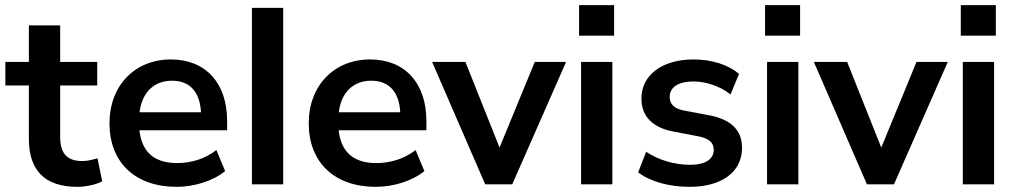

<svg xmlns="http://www.w3.org/2000/svg" viewBox="-20 -722 3977 752"><path d="M283.3 9.8C316.7 9.8 356.9 1 380.4 -11.8L361.8 -102C341.2 -96.1 321.6 -91.2 302.9 -91.2C241.2 -91.2 215.7 -122.5 215.7 -185.3V-387.3H360.8V-479.4H215.7V-622.5H93.1V-479.4H1V-387.3H93.1V-178.4C93.1 -54.9 154.9 9.8 283.3 9.8Z M671.6 9.8C741.2 9.8 815.7 -13.7 861.8 -52L827.5 -134.3C782.4 -99 727.5 -83.3 673.5 -83.3C575.5 -83.3 524.5 -135.3 524.5 -243.1V-250C524.5 -345.1 571.6 -405.9 653.9 -405.9C727.5 -405.9 767.6 -356.9 767.6 -267.6L783.3 -282.4H507.8V-211.8H869.6V-248C869.6 -397.1 785.3 -489.2 649 -489.2C508.8 -489.2 408.8 -387.3 408.8 -239.2C408.8 -86.3 508.8 9.8 671.6 9.8Z M966.7 0H1089.2V-691.2H966.7Z M1452 9.8C1521.6 9.8 1596.1 -13.7 1642.2 -52L1607.8 -134.3C1562.7 -99 1507.8 -83.3 1453.9 -83.3C1355.9 -83.3 1304.9 -135.3 1304.9 -243.1V-250C1304.9 -345.1 1352 -405.9 1434.3 -405.9C1507.8 -405.9 1548 -356.9 1548 -267.6L1563.7 -282.4H1288.2V-211.8H1650V-248C1650 -397.1 1565.7 -489.2 1429.4 -489.2C1289.2 -489.2 1189.2 -387.3 1189.2 -239.2C1189.2 -86.3 1289.2 9.8 1452 9.8Z M1880.4 0H1986.3L2197.1 -479.4H2074.5L1921.6 -107.8H1951L1802.9 -479.4H1672.5Z M2248 -582.4H2385.3V-702H2248ZM2255.9 0H2378.4V-479.4H2255.9Z M2681.4 9.8C2804.9 9.8 2886.3 -47.1 2886.3 -143.1C2886.3 -213.7 2841.2 -254.9 2756.9 -270.6L2658.8 -289.2C2620.6 -296.1 2602.9 -314.7 2602.9 -342.2C2602.9 -378.4 2633.3 -402.9 2697.1 -402.9C2745.1 -402.9 2802.9 -383.3 2841.2 -352L2874.5 -432.4C2830.4 -470.6 2763.7 -489.2 2696.1 -489.2C2575.5 -489.2 2492.2 -429.4 2492.2 -336.3C2492.2 -266.7 2535.3 -222.5 2616.7 -206.9L2714.7 -188.2C2754.9 -180.4 2775.5 -164.7 2775.5 -135.3C2775.5 -100 2745.1 -76.5 2682.4 -76.5C2622.5 -76.5 2558.8 -95.1 2510.8 -127.5L2479.4 -47.1C2526.5 -10.8 2600 9.8 2681.4 9.8Z M2976.5 -582.4H3113.7V-702H2976.5ZM2984.3 0H3106.9V-479.4H2984.3Z M3375.5 0H3481.4L3692.2 -479.4H3569.6L3416.7 -107.8H3446.1L3298 -479.4H3167.6Z M3743.1 -582.4H3880.4V-702H3743.1ZM3751 0H3873.5V-479.4H3751Z"/></svg>

Font: LL Pando Sans
Style: Bold
Weight: 700
Designer: Joshua Smith
Foundry: Joshua Smith
Version: Version 1.000;Glyphs 3.2.1 (3258)